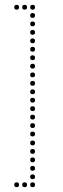

<svg xmlns="http://www.w3.org/2000/svg" viewBox="-20 -746 261 795"><path d="M115 -706Q105 -706 105 -716Q105 -726 115 -726Q125 -726 125 -716Q125 -706 115 -706ZM115 -672Q105 -672 105 -682Q105 -692 115 -692Q125 -692 125 -682Q125 -672 115 -672ZM115 -637Q105 -637 105 -647Q105 -657 115 -657Q125 -657 125 -647Q125 -637 115 -637ZM115 -602Q105 -602 105 -612Q105 -622 115 -622Q125 -622 125 -612Q125 -602 115 -602ZM115 -567Q105 -567 105 -577Q105 -587 115 -587Q125 -587 125 -577Q125 -567 115 -567ZM115 -532Q105 -532 105 -542Q105 -552 115 -552Q125 -552 125 -542Q125 -532 115 -532ZM115 -497Q105 -497 105 -507Q105 -517 115 -517Q125 -517 125 -507Q125 -497 115 -497ZM115 -462Q105 -462 105 -472Q105 -482 115 -482Q125 -482 125 -472Q125 -462 115 -462ZM115 -426Q105 -426 105 -436Q105 -446 115 -446Q125 -446 125 -436Q125 -426 115 -426ZM115 -391Q105 -391 105 -401Q105 -411 115 -411Q125 -411 125 -401Q125 -391 115 -391ZM115 -356Q105 -356 105 -366Q105 -376 115 -376Q125 -376 125 -366Q125 -356 115 -356ZM115 -321Q105 -321 105 -331Q105 -341 115 -341Q125 -341 125 -331Q125 -321 115 -321ZM115 -286Q105 -286 105 -296Q105 -306 115 -306Q125 -306 125 -296Q125 -286 115 -286ZM115 -251Q105 -251 105 -261Q105 -271 115 -271Q125 -271 125 -261Q125 -251 115 -251ZM115 -216Q105 -216 105 -226Q105 -236 115 -236Q125 -236 125 -226Q125 -216 115 -216ZM115 -181Q105 -181 105 -191Q105 -201 115 -201Q125 -201 125 -191Q125 -181 115 -181ZM115 -144Q105 -144 105 -154Q105 -164 115 -164Q125 -164 125 -154Q125 -144 115 -144ZM115 -109Q105 -109 105 -119Q105 -129 115 -129Q125 -129 125 -119Q125 -109 115 -109ZM115 -74Q105 -74 105 -84Q105 -94 115 -94Q125 -94 125 -84Q125 -74 115 -74ZM115 -39Q105 -39 105 -49Q105 -59 115 -59Q125 -59 125 -49Q125 -39 115 -39ZM115 -4Q105 -4 105 -14Q105 -24 115 -24Q125 -24 125 -14Q125 -4 115 -4ZM82 -706Q72 -706 72 -716Q72 -726 82 -726Q92 -726 92 -716Q92 -706 82 -706ZM49 -706Q39 -706 39 -716Q39 -726 49 -726Q59 -726 59 -716Q59 -706 49 -706ZM115 29Q105 29 105 19Q105 9 115 9Q125 9 125 19Q125 29 115 29ZM82 29Q72 29 72 19Q72 9 82 9Q92 9 92 19Q92 29 82 29ZM49 29Q39 29 39 19Q39 9 49 9Q59 9 59 19Q59 29 49 29Z"/></svg>

Font: Raleway Dots 
Style: Regular
Weight: 400
Version: Version 1.000